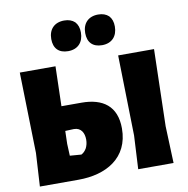

<svg xmlns="http://www.w3.org/2000/svg" viewBox="-94 -984 1055 1075"><g transform="rotate(-10 433.5 -446.0)"><path d="M57 -189 46 0H266C423 0 555 -73 555 -241C555 -368 478 -422 357 -422H243L249 -648H46ZM806 0 798 -210 809 -647H605L615 -190L605 0ZM334 -719C390 -719 422 -755 422 -810C422 -836 415 -856 401 -871C386 -885 366 -892 341 -892C285 -892 252 -857 252 -802C252 -749 281 -719 334 -719ZM445 -802C445 -749 474 -719 527 -719C583 -719 615 -755 615 -810C615 -836 608 -856 594 -871C579 -885 559 -892 534 -892C478 -892 445 -857 445 -802ZM240 -282 289 -284C330 -284 347 -252 347 -214C347 -196 343 -180 336 -166C328 -152 318 -142 306 -136L241 -141L238 -209Z"/></g></svg>

Font: Luna Sans Black
Style: Regular
Weight: 900
Designer: Juan Pablo del Peral
Foundry: Huerta Tipografica
Version: Version 2.001; ttfautohint (v1.5)